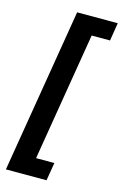

<svg xmlns="http://www.w3.org/2000/svg" viewBox="-135 -831 654 1025"><g transform="rotate(15 191.5 -318.0)"><path d="M7.8 136.2 158.2 -772H382.8L366.7 -672.4H265.1L147.9 36.6H249L232.4 136.2Z"/></g></svg>

Font: Inter Tight SemiBold
Style: Italic
Weight: 600
Italic angle: -9.39999°
Designer: Rasmus Andersson
Foundry: rsms
Version: Version 3.004